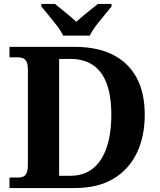

<svg xmlns="http://www.w3.org/2000/svg" viewBox="-20 -951 807 971"><path d="M28 0V-53H70Q84.6 -53 96.3 -57.5Q108 -62 114.5 -76Q121 -90 121 -118V-600Q121 -626.9 113.8 -639.9Q106.7 -652.9 95.2 -657Q83.7 -661 70 -661H28V-714H358.3Q469.4 -714 548.2 -675.5Q627 -637 669.5 -560.5Q712 -484 712 -370Q712 -261 672 -177.5Q632 -94 553.5 -47Q475 0 357.6 0ZM335 -62Q404 -62 450 -99Q496 -136 519.5 -205.5Q543 -275 543 -370.5Q543 -466 519.5 -528.5Q496 -591 450 -622Q404 -653 336 -653H279V-62ZM299 -771Q289 -794 268.5 -820.5Q248 -847 226.5 -873Q205 -899 189 -918V-931H258Q272 -920 291.5 -904Q311 -888 331 -871.5Q351 -855 366 -841Q381 -855 401 -871.5Q421 -888 441 -904Q461 -920 475 -931H544V-918Q529 -899 507 -873Q485 -847 465 -820.5Q445 -794 434 -771Z"/></svg>

Font: Noto Serif Armenian
Style: Regular
Weight: 400
Designer: Monotype Design Team
Foundry: Monotype Imaging Inc.
Version: Version 2.007